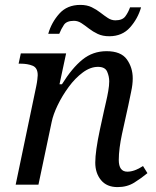

<svg xmlns="http://www.w3.org/2000/svg" viewBox="-20 -754 639 784"><path d="M460 10Q416 10 392.5 -18.5Q369 -47 369 -90Q369 -136 388 -225L405 -303Q408 -317 413 -338Q418 -359 422 -382Q426 -405 426 -422Q426 -442 417.5 -461.5Q409 -481 380 -481Q349 -481 318 -458Q287 -435 260.5 -399Q234 -363 215.5 -324.5Q197 -286 191 -256L137 0H44L128 -402Q131 -416 132.5 -429.5Q134 -443 134 -447Q134 -477 113.5 -485.5Q93 -494 64 -494H56L65 -536H250L223 -410H233Q274 -476 316.5 -510.5Q359 -545 415 -545Q474 -545 498 -511.5Q522 -478 522 -434Q522 -409 515.5 -379.5Q509 -350 504 -324L478 -206Q472 -178 468.5 -151Q465 -124 465 -101Q465 -53 500 -53Q529 -53 564 -76L582 -47Q558 -27 528.5 -8.5Q499 10 460 10ZM426 -606Q399 -606 379 -615.5Q359 -625 343 -637.5Q327 -650 312.5 -659.5Q298 -669 282 -669Q252 -669 241 -652.5Q230 -636 222 -616H177Q190 -662 222 -698Q254 -734 308 -734Q335 -734 354.5 -724.5Q374 -715 390 -702.5Q406 -690 420.5 -680.5Q435 -671 451 -671Q480 -671 492 -687.5Q504 -704 511 -724H556Q543 -678 511 -642Q479 -606 426 -606Z"/></svg>

Font: NotoSerif-Italic
Style: Regular
Weight: 400
Italic angle: -12°
Designer: Monotype Design Team
Foundry: Monotype Imaging Inc.
Version: Version 2.007; ttfautohint (v1.8) -l 8 -r 50 -G 200 -x 14 -D